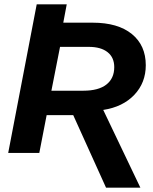

<svg xmlns="http://www.w3.org/2000/svg" viewBox="-20 -708 707 889"><path d="M630 161H471L319 -175H196L162 0H18L150 -688H289L273 -603H409Q526 -603 590.5 -550.5Q655 -498 655 -406Q655 -325 602 -269Q549 -213 458 -199ZM218 -288H366Q436 -288 472.5 -316.5Q509 -345 509 -397Q509 -442 478 -466.5Q447 -491 391 -491H258Z"/></svg>

Font: Libra Sans
Style: Bold Italic
Weight: 700
Italic angle: -12°
Foundry: Context Ltd
Version: Version 1.002